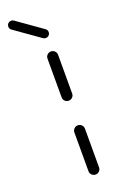

<svg xmlns="http://www.w3.org/2000/svg" viewBox="-204 -723 459 760"><g transform="rotate(-20 26.0 -343.5)"><path d="M59.3 0Q50 0 43.5 -6.5Q37 -13 37 -22.2V-185.2Q37 -194.4 43.5 -200.9Q50 -207.4 59.3 -207.4Q68.5 -207.4 75 -200.9Q81.5 -194.4 81.5 -185.2V-22.2Q81.5 -13 75 -6.5Q68.5 0 59.3 0ZM59.3 -311.1Q50 -311.1 43.5 -317.6Q37 -324.1 37 -333.3V-496.3Q37 -505.6 43.5 -512Q50 -518.5 59.3 -518.5Q68.5 -518.5 75 -512Q81.5 -505.6 81.5 -496.3V-333.3Q81.5 -324.1 75 -317.6Q68.5 -311.1 59.3 -311.1ZM-65.6 -668.1Q-65.6 -675.9 -60.2 -681.3Q-54.8 -686.7 -47 -686.7Q-40.7 -686.7 -36.3 -683.3L69.6 -608.5Q77.4 -603 77.4 -593.7Q77.4 -585.9 72 -580.6Q66.7 -575.2 58.9 -575.2Q52.6 -575.2 48.1 -578.5L-57.8 -653.3Q-65.6 -658.9 -65.6 -668.1Z"/></g></svg>

Font: 26F Galaxy Hebrew
Style: Regular
Weight: 400
Designer: C₂₉H₂₅N₃O₅
Version: Version 1.000